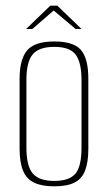

<svg xmlns="http://www.w3.org/2000/svg" viewBox="-20 -649 380 676"><path d="M171 7Q127 7 100 -6Q73 -19 61 -48.5Q49 -78 49 -125V-372Q49 -440 75.5 -471.5Q102 -503 171 -503Q240 -503 265.5 -472.5Q291 -442 291 -372V-125Q291 -79 280 -49.5Q269 -20 243 -6.5Q217 7 171 7ZM171 -12Q224 -12 245.5 -37.5Q267 -63 267 -130V-367Q267 -429 246.5 -456.5Q226 -484 171 -484Q118 -484 95.5 -458Q73 -432 73 -367V-130Q73 -64 95.5 -38Q118 -12 171 -12ZM72 -547 157 -629H182L267 -547H246L169 -612L94 -547Z"/></svg>

Font: Alumni Sans SC Thin
Style: Regular
Weight: 100
Designer: Robert E. Leuschke
Foundry: Robert E. Leuschke
Version: Version 1.018